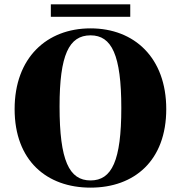

<svg xmlns="http://www.w3.org/2000/svg" viewBox="-20 -845 829 880"><path d="M395 15C596 15 742 -109 742 -345C742 -580 596 -715 395 -715C194 -715 47 -580 47 -345C47 -109 194 15 395 15ZM395 -18C297 -18 253 -109 253 -357C253 -593 296 -683 395 -683C492 -683 536 -593 536 -350C536 -109 493 -18 395 -18ZM213 -825V-768H577V-825Z"/></svg>

Font: Sprat
Style: Bold
Weight: 700
Designer: Ethan Nakache
Foundry: Collletttivo
Version: Version 2.000;Glyphs 3.2 (3217)